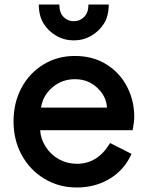

<svg xmlns="http://www.w3.org/2000/svg" viewBox="-20 -809 654 851"><path d="M40 -271Q40 -354 75.5 -420Q111 -486 173 -523.5Q235 -561 312 -561Q392 -561 452 -523.5Q512 -486 543.5 -424Q575 -362 575 -292Q575 -268 568 -232H158Q160 -194 182.5 -158.5Q205 -123 241.5 -103Q278 -83 321 -83Q413 -83 468 -175L563 -127Q532 -57 467.5 -17.5Q403 22 320 22Q241 22 177 -16.5Q113 -55 76.5 -121.5Q40 -188 40 -271ZM454 -332Q452 -381 411.5 -419.5Q371 -458 312 -458Q254 -458 211.5 -421Q169 -384 162 -332ZM152 -789H243Q243 -753 261.5 -734Q280 -715 307 -715Q334 -715 353 -734Q372 -753 372 -789H462Q462 -739 441 -705Q420 -671 384.5 -650.5Q349 -630 307 -630Q265 -630 229.5 -650.5Q194 -671 173 -705Q152 -739 152 -789Z"/></svg>

Font: BLUETTI 2.0 Medium
Style: Italic
Weight: 500
Designer: Stijn de Vries
Foundry: tokotype
Version: Version 2.005;October 31, 2023;FontCreator 14.0.0.2814 64-bi